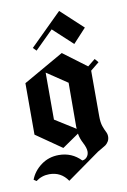

<svg xmlns="http://www.w3.org/2000/svg" viewBox="-88 -676 582 882"><g transform="rotate(-10 203.5 -234.5)"><path d="M118.3 -461.7 103.3 -476.7 251.7 -623.3 355 -527.5 294.2 -461.7 203.3 -545.8ZM237.5 71.7Q250.8 70.8 259.6 60.4Q268.3 50 268.3 35Q268.3 18.3 255.4 -6.2Q242.5 -30.8 239.2 -53.3L161.7 0L41.7 -83.3V-323.3L230 -430.8L339.2 -349.2L374.2 -377.5L389.2 -360L349.2 -327.5Q349.2 -292.5 349.2 -221.7Q349.2 -150.8 349.2 -115.8Q349.2 -85.8 355.4 -67.9Q361.7 -50 367.5 -39.2Q373.3 -28.3 373.3 -16.7Q373.3 -3.3 367.1 6.7Q360.8 16.7 353.8 21.7Q346.7 26.7 333.8 33.8Q320.8 40.8 315.8 44.2L162.5 153.3Q131.7 107.5 76.7 107.5Q41.7 107.5 14.2 128.3L1.7 120Q16.7 80.8 52.5 54.6Q88.3 28.3 135 28.3Q195.8 28.3 237.5 71.7ZM237.5 -75.8Q236.7 -80.8 236.7 -85L237.5 -290.8L141.7 -355V-135.8Z"/></g></svg>

Font: Chomsky
Style: Regular
Weight: 400
Version: Version 2.3